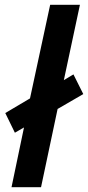

<svg xmlns="http://www.w3.org/2000/svg" viewBox="-20 -780 367 800"><path d="M28 0 80 -249 42 -227 2 -309 105 -370 189 -760H313L246 -446L286 -470L327 -388L220 -326L151 0Z"/></svg>

Font: Noto Sans Display SemiBold
Style: Italic
Weight: 600
Italic angle: -12°
Designer: Monotype Design Team
Foundry: Monotype Imaging Inc.
Version: Version 2.003